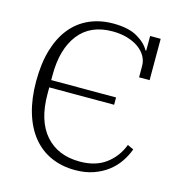

<svg xmlns="http://www.w3.org/2000/svg" viewBox="-107 -806 865 915"><g transform="rotate(15 325.5 -349.0)"><path d="M344 12Q278 12 224.5 -12Q171 -36 133.5 -82.5Q96 -129 76 -196.5Q56 -264 56 -350Q56 -438 76 -505Q96 -572 133 -617.5Q170 -663 223 -686.5Q276 -710 341 -710Q416 -710 460 -684.5Q504 -659 521 -626H525V-698H577V-494H525V-550Q525 -576 512 -598.5Q499 -621 475.5 -637.5Q452 -654 419.5 -663.5Q387 -673 347 -673Q238 -673 181 -599.5Q124 -526 124 -399V-373H444V-337H124V-305Q124 -173 185.5 -103Q247 -33 355 -33Q433 -33 483.5 -70.5Q534 -108 557 -169L587 -155Q576 -124 556 -94Q536 -64 506 -40.5Q476 -17 435.5 -2.5Q395 12 344 12Z"/></g></svg>

Font: IBM Plex Serif Light
Style: Regular
Weight: 300
Designer: Mike Abbink, Paul van der Laan, Pieter van Rosmalen
Foundry: Bold Monday
Version: Version 3.001